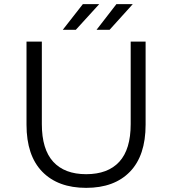

<svg xmlns="http://www.w3.org/2000/svg" viewBox="-20 -901 832 927"><path d="M108 -299V-700H182V-302Q182 -180 237 -120Q292 -60 396 -60Q501 -60 556 -120Q611 -180 611 -302V-700H683V-299Q683 -150 607.5 -72Q532 6 396 6Q260 6 184 -72Q108 -150 108 -299ZM380 -881H459L346 -757H283ZM542 -881H621L509 -757H446Z"/></svg>

Font: Montserrat-Regular
Style: Regular
Weight: 400
Version: Version 7.200